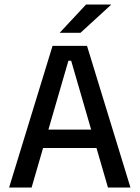

<svg xmlns="http://www.w3.org/2000/svg" viewBox="-20 -846 630 866"><path d="M122.5 0H21L217 -639H372.5L568.5 0H467L301 -572H288.5ZM439.5 -178.5H149V-261.5H439.5ZM250 -699 368 -825.5H480.5V-824L343 -698H250Z"/></svg>

Font: Anek Malayalam Medium
Style: Regular
Weight: 500
Designer: Maithili Shingre (Malayalam) & Yesha Goshar (Latin)
Foundry: Ek Type
Version: Version 1.003